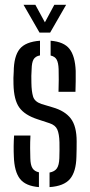

<svg xmlns="http://www.w3.org/2000/svg" viewBox="-20 -777 376 804"><path d="M187.5 6.5V-54.5Q209 -58.5 218.2 -72Q227.5 -85.5 228.5 -114.5Q229 -136 229.2 -149Q229.5 -162 229 -181.5Q228 -216 220 -234.5Q212 -253 187.5 -261L137.5 -277.5Q83.5 -295 60.8 -326.8Q38 -358.5 36.5 -424.5Q36 -438.5 36.2 -450.8Q36.5 -463 37.5 -477Q38 -541 62.2 -571.5Q86.5 -602 147.5 -606.5V-545Q128 -541.5 120.5 -528.2Q113 -515 112.5 -487.5Q111.5 -470.5 111.2 -459.2Q111 -448 111.5 -430Q112 -394.5 118.5 -372.8Q125 -351 154 -341.5L200.5 -327.5Q251.5 -313 276.2 -281Q301 -249 301 -185Q301 -169.5 300.8 -152.2Q300.5 -135 300 -120Q298.5 -57.5 273 -27.5Q247.5 2.5 187.5 6.5ZM225 -392.5Q226 -416 226 -443.2Q226 -470.5 225.5 -487.5Q224.5 -514.5 217.2 -527.5Q210 -540.5 192 -544.5V-606.5Q248 -602 271.2 -572Q294.5 -542 297 -480Q297 -461 297 -436.8Q297 -412.5 296 -392.5ZM38 -121.5Q37 -141 37.2 -165Q37.5 -189 39 -209.5H107.5Q106 -180.5 106.2 -156.5Q106.5 -132.5 107 -114.5Q107.5 -86.5 115.8 -73Q124 -59.5 143 -55.5V6.5Q87 2 63.5 -28.2Q40 -58.5 38 -121.5ZM145.5 -640.5 78.5 -757H128L168 -683.5L207.5 -757H257L190 -640.5Z"/></svg>

Font: Big Shoulders Stencil Display Medium
Style: Regular
Weight: 500
Designer: Patric King
Foundry: XO Type Co
Version: Version 1.000